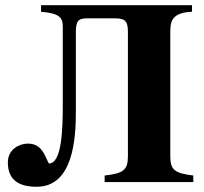

<svg xmlns="http://www.w3.org/2000/svg" viewBox="-20 -696 778 734"><path d="M137 -676V-651C207 -645 220 -629 220 -595V-297C220 -205 217 -71 167 -71C167 -71 162 -79 158 -89C146 -115 132 -147 86 -147C55 -147 10 -126 10 -75C10 -9 51 18 120 18C260 18 270 -166 270 -269V-572C270 -614 278 -626 313 -626H419C461 -626 469 -613 469 -572V-99C469 -47 453 -33 380 -25V0H719V-25C647 -34 631 -46 631 -100V-575C631 -615 638 -648 714 -651V-676Z"/></svg>

Font: XITS Math
Style: Bold
Weight: 700
Designer: MicroPress Inc., with final additions and corrections provided by Coen Hoffman, Elsevier (retired)
Version: Version 1.302